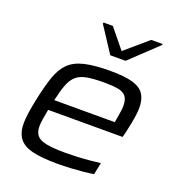

<svg xmlns="http://www.w3.org/2000/svg" viewBox="-134 -842 884 958"><g transform="rotate(20 308.0 -362.5)"><path d="M278 8Q192 8 142.5 -4.5Q93 -17 71.5 -46.5Q50 -76 50 -125Q50 -150 55 -182.5Q60 -215 68 -254Q84 -331 101.5 -382Q119 -433 149 -463Q179 -493 231.5 -505.5Q284 -518 369 -518Q445 -518 487.5 -505.5Q530 -493 548 -465.5Q566 -438 566 -393Q566 -379 563.5 -358.5Q561 -338 556 -312Q551 -286 544 -255L537 -229H142Q137 -202 133 -179Q129 -156 129 -137Q129 -106 144 -88.5Q159 -71 195.5 -64Q232 -57 296 -57Q324 -57 357 -58.5Q390 -60 422.5 -63Q455 -66 480 -69L467 -6Q445 -2 412.5 1Q380 4 345.5 6Q311 8 278 8ZM154 -285H475L478 -300Q482 -326 485 -343.5Q488 -361 488 -376Q488 -410 474 -426.5Q460 -443 431.5 -448Q403 -453 359 -453Q302 -453 267 -446.5Q232 -440 211.5 -422Q191 -404 178.5 -371.5Q166 -339 154 -285ZM340 -591 251 -727 253 -733H302L386 -630L506 -733H567L565 -727L421 -591Z"/></g></svg>

Font: Saira Expanded
Style: Italic
Weight: 400
Width: 7
Italic angle: -12°
Designer: Hector Gatti with collaboration of the Omnibus-Type team
Foundry: Omnibus-Type
Version: Version 1.101